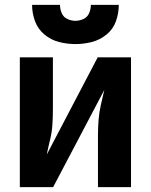

<svg xmlns="http://www.w3.org/2000/svg" viewBox="-20 -764 616 784"><path d="M61 0H197L406 -397Q399 -367 392 -336.5Q385 -306 382.5 -274.5Q380 -243 380 -212V0H515V-530H379L171 -133Q177 -163 184.5 -193.5Q192 -224 194 -255.5Q196 -287 196 -318V-530H61ZM288 -584Q322 -584 355 -592.5Q388 -601 415 -623Q442 -645 453.5 -677.5Q465 -710 465 -744H351Q351 -727 344 -710.5Q337 -694 321 -686.5Q305 -679 288 -679Q271 -679 255 -686.5Q239 -694 232 -710.5Q225 -727 225 -744H111Q111 -710 123 -677.5Q135 -645 161.5 -623Q188 -601 221 -592.5Q254 -584 288 -584Z"/></svg>

Font: Iosevka Sparkle Extrabold
Style: Regular
Weight: 800
Designer: Belleve Invis
Foundry: Belleve Invis
Version: Version 4.5.0; ttfautohint (v1.8.3)